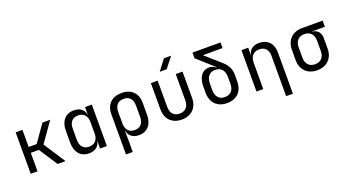

<svg xmlns="http://www.w3.org/2000/svg" viewBox="-64 -1500 4328 2395"><g transform="rotate(-20 2100.0 -302.5)"><path d="M185 0V-245H292L452 0H557L369 -288L554 -550H451L291 -323H185V-550H95V0Z M1016 -445H1015C1006 -517 951 -560 868 -560C758 -560 690 -482 690 -356V-195C690 -68 757 10 868 10C950 10 1006 -34 1015 -105H1016V0H1106V-550H1016ZM1016 -200C1016 -117 972 -68 898 -68C822 -68 780 -115 780 -200V-350C780 -435 822 -482 898 -482C972 -482 1016 -433 1016 -350Z M1503 -560C1374 -560 1294 -482 1294 -356V180H1384V20L1382 -105H1385C1394 -34 1450 10 1532 10C1643 10 1710 -68 1710 -195V-356C1710 -483 1632 -560 1503 -560ZM1620 -200C1620 -115 1578 -68 1502 -68C1428 -68 1384 -117 1384 -200V-350C1384 -435 1426 -482 1502 -482C1578 -482 1620 -435 1620 -350Z M2134 -645 2245 -785H2148L2042 -645ZM2099 10C2226 10 2310 -71 2310 -200V-550H2220V-200C2220 -117 2174 -69 2099 -69C2025 -69 1980 -117 1980 -200V-550H1890V-200C1890 -71 1972 10 2099 10Z M2700 10C2831 10 2910 -71 2910 -205V-291C2910 -366 2878 -427 2816 -481L2619 -655H2880V-730H2508V-655L2727 -458L2723 -454C2711 -464 2679 -486 2634 -486C2547 -486 2490 -407 2490 -288V-205C2490 -72 2570 10 2700 10ZM2700 -70C2624 -70 2580 -119 2580 -205V-291C2580 -380 2623 -431 2699 -431C2776 -431 2820 -380 2820 -291V-205C2820 -119 2776 -70 2700 -70Z M3329 -560C3245 -560 3192 -518 3183 -445H3182V-550H3092V0H3182V-350C3182 -435 3228 -484 3303 -484C3375 -484 3420 -438 3420 -360V180H3510V-370C3510 -487 3439 -560 3329 -560Z M4170 -550H3897C3769 -550 3685 -466 3685 -340V-200C3685 -74 3769 10 3897 10C4025 10 4109 -74 4109 -200V-340C4109 -412 4068 -459 4001 -465V-468H4170ZM4019 -200C4019 -120 3973 -70 3897 -70C3821 -70 3775 -120 3775 -200V-340C3775 -420 3821 -470 3897 -470C3973 -470 4019 -420 4019 -340Z"/></g></svg>

Font: Tekne LDO
Style: Regular
Weight: 400
Monospace: yes
Designer: Alessio Laiso, Mario Rullo, Paolo Rosset
Foundry: Alessio Laiso
Version: Version 1.000;hotconv 1.0.109;makeotfexe 2.5.65596